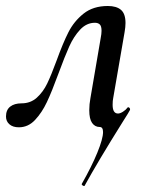

<svg xmlns="http://www.w3.org/2000/svg" viewBox="-33 -416 500 641"><path d="M248 205Q245 205 242 202.5Q239 200 240 198Q273 140 292 93.5Q311 47 311 25Q311 8 300 8Q284 8 274.5 -5.5Q265 -19 265 -48Q265 -68 269 -89L303 -288Q306 -303 306 -313Q306 -329 300 -334.5Q294 -340 284 -340Q256 -340 234.5 -317Q213 -294 198 -260.5Q183 -227 162 -170Q140 -110 123.5 -75Q107 -40 84 -15.5Q61 9 30 9Q10 9 -1.5 -1Q-13 -11 -13 -27Q-13 -49 1 -60Q15 -71 39 -71Q69 -71 90 -90Q111 -109 124.5 -137Q138 -165 156 -214Q177 -272 195.5 -308.5Q214 -345 246 -370.5Q278 -396 327 -396Q356 -396 371 -383Q386 -370 386 -339Q386 -326 383 -309L345 -89Q343 -80 343 -66Q343 -37 361 -37Q368 -37 377.5 -43Q387 -49 393 -57Q393 -58 395 -58Q398 -58 400 -55Q402 -52 401 -49Q399 -44 376 -8Q294 123 249 205Z"/></svg>

Font: Cormorant Infant SemiBold
Style: Italic
Weight: 600
Italic angle: -10°
Designer: Christian Thalmann (Catharsis Fonts)
Foundry: Catharsis Fonts
Version: Version 4.000